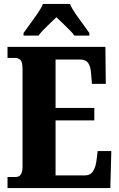

<svg xmlns="http://www.w3.org/2000/svg" viewBox="-20 -951 603 971"><path d="M18 0V-56H60Q94 -56 94 -109V-600Q94 -638 83 -648Q72 -658 58 -658H18V-714H513L515 -527H445L441 -575Q439 -613 426.5 -631.5Q414 -650 385 -650H261V-405H457V-342H261V-64H410Q437 -64 450.5 -85Q464 -106 468 -139L474 -187H543L538 0ZM99 -784Q112 -803 131.5 -829Q151 -855 169.5 -882Q188 -909 197 -931H334Q343 -909 361.5 -882Q380 -855 399.5 -829Q419 -803 432 -784V-771H356Q351 -780 333.5 -797.5Q316 -815 297 -833.5Q278 -852 265 -864Q252 -851 234 -834Q216 -817 200 -800.5Q184 -784 175 -771H99Z"/></svg>

Font: Noto Serif Tamil ExtraCondensed Black
Style: Italic
Weight: 900
Width: 2
Italic angle: -12°
Designer: Indian Type Foundry, Tom Grace, and the Monotype Design Team
Foundry: Monotype Imaging Inc.
Version: Version 2.003; ttfautohint (v1.8.4.7-5d5b)